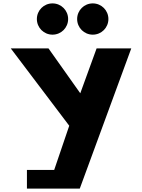

<svg xmlns="http://www.w3.org/2000/svg" viewBox="-20 -1110 836 1130"><path d="M752.5 -825 449.5 0H138.5V-110H299L387.5 -370L43.5 -825H265.5L452.5 -561L548.5 -825ZM526 -1090C475 -1090 434 -1049 434 -998C434 -947 475 -906 526 -906C577 -906 618 -947 618 -998C618 -1049 577 -1090 526 -1090ZM289 -1090C238 -1090 197 -1049 197 -998C197 -947 238 -906 289 -906C340 -906 381 -947 381 -998C381 -1049 340 -1090 289 -1090Z"/></svg>

Font: Sztylet
Style: Bd
Weight: 700
Foundry: Cannot Into Space Fonts, PlusOne Fonts
Version: Version 0.12